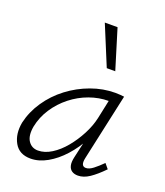

<svg xmlns="http://www.w3.org/2000/svg" viewBox="-132 -796 767 892"><g transform="rotate(20 251.5 -350.0)"><path d="M123 6Q67 6 43 -36.5Q19 -79 30 -138Q43 -195 77.5 -246Q112 -297 162 -335Q212 -373 271 -394.5Q330 -416 390 -416Q404 -416 415 -415Q426 -414 434 -413L362 -83Q353 -41 380 -41Q396 -41 415.5 -56Q435 -71 458 -94L478 -70Q443 -34 414 -14.5Q385 5 357 5Q339 5 327 -3Q315 -11 311 -27.5Q307 -44 313 -70L352 -243L386 -277Q373 -222 346 -171.5Q319 -121 283 -81Q247 -41 205.5 -17.5Q164 6 123 6ZM143 -41Q176 -41 209.5 -62Q243 -83 272 -118Q301 -153 323 -195Q345 -237 354 -278L378 -391L406 -368Q400 -369 391 -369.5Q382 -370 374 -370Q326 -370 279 -353Q232 -336 192 -304.5Q152 -273 124 -230.5Q96 -188 86 -138Q78 -91 95 -66Q112 -41 143 -41ZM313 -510 232 -706H295L355 -510Z"/></g></svg>

Font: Ysabeau Office Light
Style: Italic
Weight: 300
Italic angle: -12°
Designer: Christian Thalmann (Catharsis Fonts)
Version: Version 2.001;gftools[0.9.30]; featfreeze: tnum,lnum,ss02